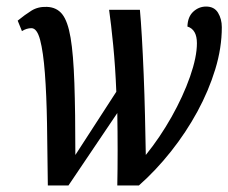

<svg xmlns="http://www.w3.org/2000/svg" viewBox="-20 -566 697 586"><path d="M126 0Q125 -102 123.5 -189.5Q122 -277 117 -342.5Q112 -408 102.5 -444Q93 -480 76 -480Q61 -480 47 -471L34 -503Q56 -521 76 -533.5Q96 -546 123 -545Q153 -544 170 -522.5Q187 -501 195.5 -450.5Q204 -400 207 -312.5Q210 -225 210 -93L335 -286Q332 -362 325.5 -428Q319 -494 313 -536H407Q410 -504 413 -452.5Q416 -401 418.5 -339.5Q421 -278 422.5 -214Q424 -150 425 -93Q468 -146 503.5 -209Q539 -272 560 -332Q581 -392 581 -434Q581 -476 552 -485Q553 -515 570 -530.5Q587 -546 609 -546Q634 -546 645.5 -527Q657 -508 657 -483Q657 -420 637 -354.5Q617 -289 582.5 -225.5Q548 -162 502 -104Q456 -46 404 0H338Q339 -50 339 -107Q339 -164 338 -221L189 0Z"/></svg>

Font: Noto Serif ExtraCondensed Medium
Style: Italic
Weight: 500
Width: 2
Italic angle: -12°
Designer: Monotype Design Team
Foundry: Monotype Imaging Inc.
Version: Version 2.013; ttfautohint (v1.8.4.7-5d5b)